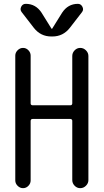

<svg xmlns="http://www.w3.org/2000/svg" viewBox="-20 -980 540 1000"><path d="M303.7 -914.1Q334 -960 385.7 -960Q401.4 -960 409.2 -944.8Q417 -929.7 407.2 -917L343.8 -835Q308.6 -790 252.9 -790H247.1Q191.4 -790 156.2 -835L92.8 -917Q83 -929.7 90.3 -944.8Q97.7 -960 114.3 -960Q166 -960 196.3 -914.1L248 -831.1Q248 -830.1 250 -830.1Q252 -830.1 252 -831.1ZM59.6 -40V-690.4Q59.6 -706.1 71.8 -718.3Q84 -730.5 100.1 -730.5Q116.2 -730.5 127.9 -718.3Q139.6 -706.1 139.6 -690.4V-441.4Q139.6 -432.6 149.4 -431.6H346.7Q355.5 -431.6 356.4 -441.4V-688.5Q356.4 -705.1 368.7 -717.8Q380.9 -730.5 397.9 -730.5Q415 -730.5 427.7 -717.8Q440.4 -705.1 440.4 -688.5V-42Q440.4 -25.4 427.7 -12.7Q415 0 397.9 0Q380.9 0 368.7 -12.7Q356.4 -25.4 356.4 -42V-350.6Q356.4 -359.4 346.7 -360.4H149.4Q140.6 -360.4 139.6 -350.6V-40Q139.6 -24.4 127.9 -12.2Q116.2 0 100.1 0Q84 0 71.8 -12.2Q59.6 -24.4 59.6 -40Z"/></svg>

Font: Rounded Mgen+ 1m regular
Style: Regular
Weight: 400
Designer: [Source Han Sans]
Ryoko NISHIZUKA  (kana & ideographs); Paul D. Hunt (Latin, Greek & Cyrillic); Wenlong ZHANG  (bopomofo
Version: Version 1.059.20150602